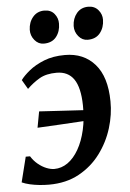

<svg xmlns="http://www.w3.org/2000/svg" viewBox="-55 -816 588 867"><g transform="rotate(-5 239.0 -382.5)"><path d="M254 -567Q339 -567 389.5 -509.5Q440 -452 441 -341Q442 -281.5 423 -219.8Q404 -158 365.2 -106Q326.5 -54 268.2 -22Q210 10 131.5 10Q111.5 10 89 7.8Q66.5 5.5 45.8 0.8Q25 -4 9.5 -11L38 -125H57.5Q70.5 -104 88.8 -89Q107 -74 126.5 -66.2Q146 -58.5 162 -58.5Q194.5 -58.5 222.8 -78.2Q251 -98 272.2 -135Q293.5 -172 305 -222.5Q316.5 -273 315.5 -334Q314 -414.5 287.8 -452.5Q261.5 -490.5 209.5 -490.5Q162.5 -490.5 132 -472.8Q101.5 -455 75 -429L50.5 -471Q63.5 -489.5 91 -512Q118.5 -534.5 159.2 -550.8Q200 -567 254 -567ZM102.5 -250.5 116 -323.5Q171.5 -320 223.8 -317Q276 -314 335 -310.5L324.5 -263Q259.5 -259.5 205.8 -256Q152 -252.5 102.5 -250.5ZM164 -626.5Q139.5 -626.5 122.5 -647Q105.5 -667.5 106 -694Q107 -728 126.8 -751.5Q146.5 -775 179 -775Q208.5 -775 224.5 -755.2Q240.5 -735.5 240 -710.5Q240 -675.5 220.8 -651Q201.5 -626.5 164 -626.5ZM363 -626.5Q338.5 -626.5 321.5 -647Q304.5 -667.5 305 -694Q306 -728 325.5 -751.5Q345 -775 378 -775Q406.5 -775 423.2 -755.2Q440 -735.5 439.5 -710.5Q439 -675.5 419.5 -651Q400 -626.5 363 -626.5Z"/></g></svg>

Font: Merriweather 20pt SemiBold
Style: Italic
Weight: 600
Italic angle: -7.8°
Version: Version 2.101